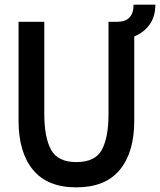

<svg xmlns="http://www.w3.org/2000/svg" viewBox="-20 -794 690 828"><path d="M559 -637V-273Q559 -137 496.5 -61.5Q434 14 309 14Q184 14 122 -62Q60 -138 60 -273V-700H171V-303Q171 -202 200 -148.5Q229 -95 309 -95Q391 -95 419.5 -148.5Q448 -202 448 -303V-700H485Q556 -700 556 -774H650Q650 -723 625.5 -688.5Q601 -654 559 -637Z"/></svg>

Font: Cabin Condensed SemiBold
Style: Regular
Weight: 600
Width: 3
Designer: Pablo Impallari
Foundry: Pablo Impallari. http://www.impallari.com Igino Marini. http://www.ikern.com
Version: Version 2.001